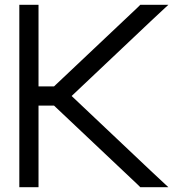

<svg xmlns="http://www.w3.org/2000/svg" viewBox="-20 -760 782 800"><path d="M205.1 -320 553.5 9 564.5 20H681.5L607.5 -49L278.5 -360L607.5 -671L681.5 -740H564.5L553.5 -729L205.1 -400H140.5V-700V-740H60.5V-700V-400V-320V-20V20H140.5V-20V-320Z"/></svg>

Font: Nordica Advanced
Style: Regular
Weight: 300
Version: Version 1.07